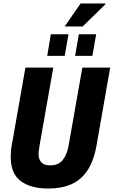

<svg xmlns="http://www.w3.org/2000/svg" viewBox="-20 -1078 657 1110"><path d="M260 12Q158 12 100 -31Q42 -74 42 -171Q42 -188 43.5 -206Q45 -224 49 -244L127 -687H288L208 -233Q207 -221 205 -209.5Q203 -198 203 -188Q203 -156 219.5 -139Q236 -122 271 -122Q316 -122 341 -151Q366 -180 376 -233L456 -687H617L538 -237Q522 -147 485 -92Q448 -37 391.5 -12.5Q335 12 260 12ZM253 -755 274 -880H376L354 -755ZM414 -755 436 -880H536L514 -755ZM354 -925 446 -1058H589L590 -1054L458 -925Z"/></svg>

Font: Archivo Condensed ExtraBold
Style: Italic
Weight: 800
Width: 3
Italic angle: -10°
Designer: Hector Gatti
Foundry: Omnibus-Type
Version: Version 2.001